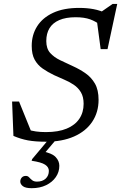

<svg xmlns="http://www.w3.org/2000/svg" viewBox="-20 -734 636 1008"><path d="M511.5 -599.5Q483.5 -621.5 453 -632.5Q422.5 -643.5 377 -643.5Q325.5 -643.5 291 -628.5Q256.5 -613.5 239.8 -585.8Q223 -558 223 -518.5Q223 -479 243.2 -456.2Q263.5 -433.5 295.8 -418Q328 -402.5 363 -386.5Q398.5 -370.5 429 -349.2Q459.5 -328 478.5 -295Q497.5 -262 497.5 -210Q497.5 -144.5 464.2 -94.8Q431 -45 368.8 -17.5Q306.5 10 220.5 10Q165 10 127 3Q89 -4 50.5 -20.5L43.5 -201H80L151.5 -24.5L122 -55Q145.5 -47 169 -43.8Q192.5 -40.5 221 -40.5Q286.5 -40.5 330.2 -58.8Q374 -77 396.5 -110.5Q419 -144 419 -189Q419 -225.5 404.8 -249.5Q390.5 -273.5 367 -289.2Q343.5 -305 316.5 -316.2Q289.5 -327.5 264 -339.5Q230.5 -355.5 203.8 -374.2Q177 -393 161.8 -421Q146.5 -449 146.5 -493Q146.5 -551 175 -596Q203.5 -641 259 -666.8Q314.5 -692.5 395.5 -692.5Q436.5 -692.5 471.2 -686Q506 -679.5 543.5 -662.5L504.5 -667L571.5 -713.5H595.5L544.5 -476H508.5L487 -637ZM146.5 254Q114 254 100.2 243.5Q86.5 233 86.5 219Q86.5 207 94.2 198.2Q102 189.5 116 189.5Q126 189.5 132.8 197Q139.5 204.5 148.8 212Q158 219.5 174 219.5Q203 219.5 219.8 203.8Q236.5 188 236.5 163Q236.5 143.5 216.8 130.5Q197 117.5 146 110L149 101L250.5 -20H290.5L189 100L201 60Q253 70 272.2 90.5Q291.5 111 291.5 136.5Q291.5 169 273 195.8Q254.5 222.5 222 238.2Q189.5 254 146.5 254Z"/></svg>

Font: Newsreader
Style: Italic
Weight: 400
Italic angle: -17°
Designer: Hugues Gentile
Foundry: Production Type
Version: Version 1.003